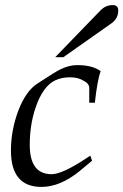

<svg xmlns="http://www.w3.org/2000/svg" viewBox="-20 -721 485 755"><path d="M376 -441Q363 -408 353 -317H331V-375Q331 -393 306 -405Q286 -417 255 -417Q224 -417 199 -406Q148 -383 119 -295Q97 -229 97 -151Q97 -36 183 -36Q225 -36 320 -99L335 -109L342 -89L294 -49Q217 14 143 14Q23 14 23 -129Q23 -208 52 -286Q82 -364 128 -393Q201 -441 219 -449Q252 -465 284 -465Q344 -465 376 -441ZM445 -680Q445 -648 418 -629L229 -496H197L377 -682Q397 -701 423 -701Q445 -701 445 -680Z"/></svg>

Font: GFS Didot
Style: Italic
Weight: 400
Italic angle: -12°
Designer: Takis Katsoulidis and George D. Matthiopoulos
Foundry: George Matthiopoulos and Takis Katsoulidis
Version: Version 1.0